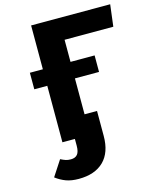

<svg xmlns="http://www.w3.org/2000/svg" viewBox="-133 -783 894 1100"><g transform="rotate(-15 314.0 -233.0)"><path d="M323 -564V-433H466V-335H323V-122H397V26Q397 124 344.5 175.5Q292 227 196 227Q153 227 121.5 215.5Q90 204 61 182L121 90Q139 99 151.5 103Q164 107 181 107Q207 107 220 91.5Q233 76 233 40V0H159V-335H82V-433H159V-693H628L612 -564Z"/></g></svg>

Font: Fira Mono
Style: Bold
Weight: 700
Monospace: yes
Designer: Carrois Corporate & Edenspiekermann AG
Foundry: Carrois Corporate GbR & Edenspiekermann AG
Version: Version 3.206